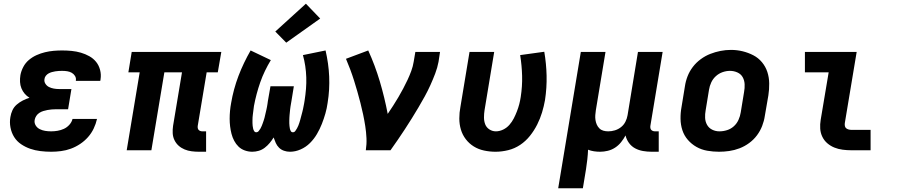

<svg xmlns="http://www.w3.org/2000/svg" viewBox="-20 -810 4840 1035"><path d="M256 8Q227 8 198 4.5Q169 1 143 -8Q117 -17 94 -32.5Q71 -48 56.5 -71Q42 -94 36.5 -122.5Q31 -151 36 -179Q39 -198 47 -215.5Q55 -233 70 -246Q85 -259 102.5 -268Q120 -277 139 -283Q124 -292 113 -305Q102 -318 95.5 -334Q89 -350 88 -368Q87 -386 90 -405Q94 -427 105.5 -449Q117 -471 136 -487Q155 -503 177.5 -513Q200 -523 223 -528.5Q246 -534 269 -536Q292 -538 315 -538Q341 -538 366.5 -535.5Q392 -533 416 -526Q440 -519 461.5 -507Q483 -495 498 -476.5Q513 -458 519.5 -433Q526 -408 522 -383Q522 -380 521.5 -378Q521 -376 520 -374H389Q389 -375 389 -375.5Q389 -376 389 -377Q391 -390 384 -401Q377 -412 366 -418Q355 -424 342 -426Q329 -428 315 -428Q306 -428 297 -427.5Q288 -427 278.5 -425.5Q269 -424 260 -421.5Q251 -419 242.5 -414.5Q234 -410 227.5 -402Q221 -394 220 -385Q217 -371 224.5 -359Q232 -347 244 -341Q256 -335 270 -332.5Q284 -330 298 -330H365L347 -221H280Q269 -221 258 -220Q247 -219 236 -217Q225 -215 213.5 -211.5Q202 -208 192 -201.5Q182 -195 175.5 -185Q169 -175 167 -164Q164 -148 172 -134.5Q180 -121 194 -114Q208 -107 223.5 -104.5Q239 -102 256 -102Q273 -102 290.5 -105Q308 -108 324.5 -115.5Q341 -123 354 -137.5Q367 -152 371 -169H503Q497 -142 485 -117Q473 -92 454.5 -71Q436 -50 412 -34Q388 -18 362 -8.5Q336 1 309 4.5Q282 8 256 8Z M1053 8Q1033 8 1013 5.5Q993 3 975 -4.5Q957 -12 943 -24.5Q929 -37 920.5 -54.5Q912 -72 911 -92Q910 -112 913 -132L961 -420H866L796 0H663L733 -420H672L690 -530H1173L1154 -420H1094L1046 -132Q1045 -126 1046 -120Q1047 -114 1050.5 -110Q1054 -106 1059.5 -104Q1065 -102 1071 -102H1091V8Z M1340 8Q1319 8 1299.5 1Q1280 -6 1266 -19.5Q1252 -33 1242.5 -51Q1233 -69 1228 -88.5Q1223 -108 1220.5 -128.5Q1218 -149 1218 -170Q1218 -191 1220 -212.5Q1222 -234 1226 -255Q1232 -291 1242 -328Q1252 -365 1265.5 -400.5Q1279 -436 1295.5 -470.5Q1312 -505 1331 -538L1440 -486Q1423 -458 1408.5 -428Q1394 -398 1383 -366.5Q1372 -335 1363.5 -303Q1355 -271 1349 -239Q1348 -231 1347 -223.5Q1346 -216 1345 -208Q1344 -200 1343 -192.5Q1342 -185 1341.5 -177.5Q1341 -170 1341 -162Q1341 -154 1341 -146.5Q1341 -139 1342 -131.5Q1343 -124 1344.5 -117Q1346 -110 1350 -103.5Q1354 -97 1361 -97Q1369 -97 1374.5 -103.5Q1380 -110 1384 -117Q1388 -124 1391 -131.5Q1394 -139 1396.5 -146Q1399 -153 1401.5 -160.5Q1404 -168 1406 -175.5Q1408 -183 1409.5 -190.5Q1411 -198 1413 -205.5Q1415 -213 1416.5 -220.5Q1418 -228 1419.5 -235.5Q1421 -243 1422 -250.5Q1423 -258 1424 -265L1438 -345H1564L1551 -265Q1550 -258 1548.5 -250.5Q1547 -243 1546 -235.5Q1545 -228 1544 -220.5Q1543 -213 1542.5 -205.5Q1542 -198 1541 -190.5Q1540 -183 1540 -175.5Q1540 -168 1539.5 -160.5Q1539 -153 1539.5 -145.5Q1540 -138 1540.5 -131Q1541 -124 1542.5 -117Q1544 -110 1547.5 -103.5Q1551 -97 1559 -97Q1567 -97 1572 -104Q1577 -111 1581 -118Q1585 -125 1588 -132.5Q1591 -140 1593.5 -147.5Q1596 -155 1598 -162.5Q1600 -170 1602 -177.5Q1604 -185 1606 -192.5Q1608 -200 1610 -207.5Q1612 -215 1613.5 -222.5Q1615 -230 1616.5 -237.5Q1618 -245 1619.5 -253Q1621 -261 1622 -268Q1627 -300 1629.5 -331Q1632 -362 1631 -393Q1630 -424 1625.5 -454Q1621 -484 1613 -513L1735 -538Q1743 -503 1748 -468Q1753 -433 1754.5 -397.5Q1756 -362 1754 -327Q1752 -292 1746 -255Q1742 -226 1734 -198Q1726 -170 1715 -142Q1704 -114 1688.5 -87.5Q1673 -61 1651 -39Q1629 -17 1600.5 -4.5Q1572 8 1543 8Q1526 8 1510.5 2.5Q1495 -3 1484 -14Q1473 -25 1466.5 -39.5Q1460 -54 1455 -69Q1446 -54 1434 -39.5Q1422 -25 1407 -13.5Q1392 -2 1374.5 3Q1357 8 1340 8ZM1523 -580 1464 -640 1629 -790 1706 -710Z M1952 0Q1957 -33 1955.5 -65.5Q1954 -98 1949 -130Q1944 -162 1937.5 -193Q1931 -224 1923 -255Q1915 -286 1906.5 -316Q1898 -346 1888.5 -376Q1879 -406 1868 -435.5Q1857 -465 1845 -493L1965 -538Q2002 -457 2027.5 -371Q2053 -285 2070 -196Q2085 -218 2099.5 -240.5Q2114 -263 2127.5 -286Q2141 -309 2153.5 -332.5Q2166 -356 2177 -379.5Q2188 -403 2197 -427.5Q2206 -452 2210 -477L2219 -530H2352L2344 -477Q2338 -445 2326 -413.5Q2314 -382 2300 -351Q2286 -320 2269.5 -290Q2253 -260 2235.5 -230.5Q2218 -201 2200 -172Q2182 -143 2163 -114Q2144 -85 2124.5 -56.5Q2105 -28 2085 0Z M2651 8Q2620 8 2589.5 1.5Q2559 -5 2534 -20.5Q2509 -36 2491 -59.5Q2473 -83 2464.5 -111.5Q2456 -140 2456 -171.5Q2456 -203 2462 -234L2511 -530H2644L2592 -216Q2589 -197 2589 -177Q2589 -157 2595.5 -140Q2602 -123 2618 -112.5Q2634 -102 2653 -102Q2673 -102 2692.5 -111.5Q2712 -121 2726 -137Q2740 -153 2749.5 -171.5Q2759 -190 2766.5 -209.5Q2774 -229 2779 -248Q2784 -267 2787 -287Q2796 -345 2794.5 -401Q2793 -457 2784 -513L2914 -531Q2925 -467 2926.5 -402Q2928 -337 2918 -271Q2912 -237 2902 -204Q2892 -171 2876 -139Q2860 -107 2837 -78Q2814 -49 2784 -29Q2754 -9 2719.5 -0.5Q2685 8 2651 8Z M2989 205 3111 -530H3244L3192 -216Q3190 -203 3189 -189.5Q3188 -176 3190 -163Q3192 -150 3197 -138.5Q3202 -127 3211 -118Q3220 -109 3232.5 -105.5Q3245 -102 3259 -102Q3277 -102 3295 -107.5Q3313 -113 3328 -125Q3343 -137 3351.5 -154Q3360 -171 3363 -189L3419 -530H3552L3486 -132Q3485 -126 3486 -120Q3487 -114 3490.5 -110Q3494 -106 3499.5 -104Q3505 -102 3511 -102H3531V8H3493Q3469 8 3446 4Q3423 0 3403.5 -10.5Q3384 -21 3370.5 -39.5Q3357 -58 3352 -80Q3342 -61 3328 -43.5Q3314 -26 3295.5 -14Q3277 -2 3256 3Q3235 8 3215 8Q3198 8 3181.5 5.5Q3165 3 3150 -3Q3149 23 3146 49.5Q3143 76 3139 102L3122 205Z M3856 8Q3824 8 3792.5 2.5Q3761 -3 3734.5 -18Q3708 -33 3688 -56Q3668 -79 3658.5 -108Q3649 -137 3648.5 -169.5Q3648 -202 3654 -234L3672 -344Q3676 -372 3686.5 -399Q3697 -426 3715 -449.5Q3733 -473 3757.5 -491Q3782 -509 3809 -519.5Q3836 -530 3864 -535.5Q3892 -541 3920 -541Q3953 -541 3983.5 -533.5Q4014 -526 4041 -512Q4068 -498 4087.5 -474.5Q4107 -451 4116.5 -422Q4126 -393 4126.5 -360.5Q4127 -328 4122 -296L4103 -186Q4099 -158 4088.5 -131Q4078 -104 4060.5 -80.5Q4043 -57 4018.5 -39Q3994 -21 3966.5 -10.5Q3939 0 3911 4Q3883 8 3856 8ZM3858 -102Q3879 -102 3899.5 -108.5Q3920 -115 3936 -129.5Q3952 -144 3961 -164Q3970 -184 3973 -204L3991 -314Q3995 -335 3994 -356Q3993 -377 3983.5 -394Q3974 -411 3955 -419.5Q3936 -428 3915 -428Q3895 -428 3875 -421Q3855 -414 3839 -399.5Q3823 -385 3814 -365.5Q3805 -346 3802 -326L3784 -216Q3780 -195 3781 -174.5Q3782 -154 3791.5 -137Q3801 -120 3819 -111Q3837 -102 3858 -102Z M4569 0Q4546 0 4522.5 -3Q4499 -6 4478 -14.5Q4457 -23 4440 -37.5Q4423 -52 4413 -72.5Q4403 -93 4401.5 -116.5Q4400 -140 4404 -164L4447 -420H4319V-530H4598L4534 -146Q4533 -138 4534.5 -130.5Q4536 -123 4541.5 -118.5Q4547 -114 4554.5 -112Q4562 -110 4569 -110H4673V0Z"/></svg>

Font: Iosevka Curly XBdExObl
Style: Regular
Weight: 800
Width: 7
Italic angle: -9°
Monospace: yes
Designer: Belleve Invis
Foundry: Belleve Invis
Version: Version 11.1.0; ttfautohint (v1.8.3)